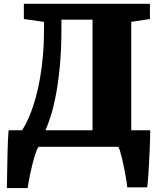

<svg xmlns="http://www.w3.org/2000/svg" viewBox="-20 -763 833 998"><path d="M25.9 -85.9H94.7Q105 -101.1 117.2 -125.2Q129.4 -149.4 142.1 -182.9Q154.8 -216.3 166.7 -259.8Q178.7 -303.2 188.2 -357.4Q197.8 -411.6 203.4 -476.8Q209 -542 209 -619.6V-649.4L104 -664.1V-743.2H759.3V-664.1L662.1 -649.4V-85.9H760.7Q760.7 -66.4 760 -38.1Q759.3 -9.8 757.8 21.7Q756.3 53.2 754.6 85Q752.9 116.7 751.2 143.3Q749.5 169.9 747.8 188.2Q746.1 206.5 745.1 210.9H641.1Q641.1 202.1 638.4 184.8Q635.7 167.5 631.8 145.8Q627.9 124 623 100.3Q618.2 76.7 613.3 56.2Q608.4 35.6 603.5 20.5Q598.6 5.4 594.7 0H180.7Q175.3 5.9 169.7 20.5Q164.1 35.2 158.2 54.7Q152.3 74.2 147 96.7Q141.6 119.1 137 141.1Q132.3 163.1 128.9 182.4Q125.5 201.7 123.5 214.4H15.6Q16.1 203.6 16.4 183.8Q16.6 164.1 17.1 138.9Q17.6 113.8 18.1 84.7Q18.6 55.7 19.3 26.1Q20 -3.4 21.2 -32Q22.5 -60.5 24.4 -84.5L25.4 -83.5ZM460.9 -85.9V-660.6H299.3V-613.8Q299.3 -507.3 291.3 -421.9Q283.2 -336.4 270.8 -271Q258.3 -205.6 243.7 -159.7Q229 -113.8 216.3 -85.9Z"/></svg>

Font: Merriweather UltraBold
Style: Regular
Weight: 900
Designer: Eben Sorkin ( sorkintype@gmail.com )
Foundry: Eben Sorkin
Version: Version 1.570; ttfautohint (v1.3) -l 8 -r 32 -G 0 -x 0 -H 60